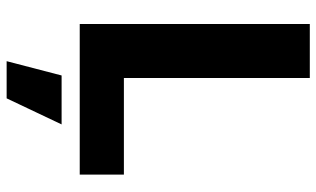

<svg xmlns="http://www.w3.org/2000/svg" viewBox="-211 -536 972 590"><g transform="rotate(90 275.0 -241.0)"><path d="M53.7 -707H219.7V-135.7H516.6V0H53.7ZM211.9 55.7H362.3L282.2 224.6H168Z"/></g></svg>

Font: Pretendard GOV ExtraBold
Style: Regular
Weight: 800
Designer: Base glyphs from Inter by Rasmus Andersson; Hangeul glyphs from Noto Sans CJK(Source Han Sans) by Jang Soo-young and Kan
Foundry: Kil Hyung-jin
Version: Version 1.309